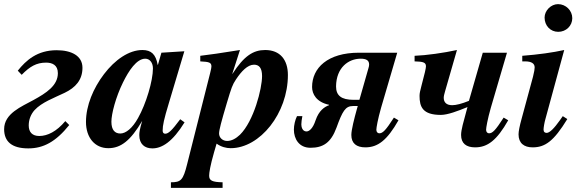

<svg xmlns="http://www.w3.org/2000/svg" viewBox="-28 -704 2789 929"><path d="M77 -342C116 -382 148 -401 195 -401C224 -401 252 -390 252 -350C252 -290 196 -254 134 -220C76 -188 -8 -155 -8 -79C-8 -20 28 14 109 14C182 14 242 -18 307 -99L288 -118C246 -68 202 -46 162 -46C128 -46 111 -65 111 -97C111 -126 122 -152 139 -171C174 -209 233 -230 285 -255C337 -280 371 -317 371 -376C371 -434 318 -461 246 -461C152 -461 98 -412 58 -362Z M712 -373C712 -313 679 -202 640 -133C613 -84 581 -58 554 -58C528 -58 511 -75 511 -115C511 -153 532 -234 567 -305C595 -362 633 -420 675 -420C697 -420 712 -400 712 -373ZM844 -127C803 -72 787 -57 771 -57C763 -57 759 -63 759 -72C759 -97 765 -126 789 -205L864 -456L753 -449L736 -390H735C726 -441 704 -462 661 -462C596 -462 528 -415 475 -345C424 -278 388 -194 388 -114C388 -38 431 13 496 13C557 13 604 -24 660 -119C648 -78 646 -64 646 -50C646 -7 672 14 709 14C756 14 807 -18 865 -112Z M1240 -336C1240 -275 1200 -118 1133 -52C1114 -34 1093 -22 1071 -22C1049 -22 1032 -38 1032 -58C1032 -75 1043 -116 1070 -207C1092 -280 1096 -293 1114 -320C1140 -359 1170 -391 1201 -391C1225 -391 1240 -376 1240 -336ZM1096 -347 1133 -462C1031 -446 993 -440 941 -434V-407C986 -405 995 -401 995 -382C995 -372 986 -340 973 -288L877 92C858 168 847 178 799 178V205H1049V178C999 177 984 170 984 146C984 132 989 98 1008 32L1020 -9C1042 7 1067 13 1088 13C1230 13 1365 -156 1365 -341C1365 -415 1327 -462 1255 -462C1198 -462 1153 -434 1097 -347Z M1711 -221H1683C1623 -221 1598 -242 1598 -286C1599 -378 1659 -420 1717 -420C1744 -420 1758 -412 1758 -392C1758 -387 1757 -381 1755 -375ZM1878 -135C1838 -73 1824 -59 1807 -59C1799 -59 1793 -66 1793 -76C1793 -86 1800 -127 1816 -183L1894 -449H1709C1557 -449 1482 -375 1482 -283C1482 -249 1503 -210 1564 -197V-195C1542 -187 1515 -169 1499 -122C1486 -82 1468 -68 1455 -68C1435 -68 1430 -90 1430 -102C1430 -113 1432 -126 1435 -142H1409C1400 -124 1394 -98 1394 -77C1394 -32 1419 11 1474 11C1535 11 1573 -13 1600 -86C1629 -166 1643 -191 1680 -191H1703L1699 -177C1686 -130 1672 -76 1672 -51C1672 -10 1697 9 1740 9C1800 9 1845 -25 1900 -122Z M2409 -135C2369 -73 2355 -59 2338 -59C2330 -59 2324 -66 2324 -76C2324 -86 2331 -127 2347 -183L2425 -449H2308L2241 -216C2206 -202 2179 -195 2160 -195C2131 -195 2119 -210 2119 -231C2119 -241 2123 -252 2126 -264L2183 -462C2119 -448 2034 -436 1978 -434V-407C2020 -406 2033 -402 2033 -383C2033 -374 2027 -348 2011 -288C2005 -265 2002 -253 2002 -240C2002 -187 2017 -148 2105 -148C2138 -148 2188 -167 2234 -186L2228 -164C2215 -116 2203 -76 2203 -51C2203 -10 2228 9 2271 9C2331 9 2376 -25 2431 -122Z M2695 -142 2681 -122C2654 -84 2632 -61 2617 -61C2609 -61 2602 -65 2602 -77C2602 -86 2606 -111 2611 -128L2702 -462C2648 -450 2577 -440 2499 -434V-407H2513C2543 -407 2559 -397 2559 -378C2559 -370 2557 -357 2551 -333L2496 -130C2486 -94 2481 -68 2481 -54C2481 -11 2508 9 2549 9C2609 9 2651 -20 2717 -128ZM2741 -616C2741 -653 2710 -684 2672 -684C2638 -684 2607 -653 2607 -619C2607 -580 2635 -550 2673 -550C2711 -550 2741 -579 2741 -616Z"/></svg>

Font: XITS
Style: Bold Italic
Weight: 700
Italic angle: -16.33°
Designer: MicroPress Inc., with final additions and corrections provided by Coen Hoffman, Elsevier (retired)
Version: Version 1.302